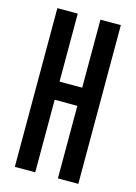

<svg xmlns="http://www.w3.org/2000/svg" viewBox="-109 -759 578 818"><g transform="rotate(15 180.0 -350.0)"><path d="M40 0V-700H130V-400H230V-700H320V0H230V-320H130V0Z"/></g></svg>

Font: Tektur Condensed
Style: Regular
Weight: 400
Width: 3
Designer: Adam Jagosz
Foundry: Adam Jagosz
Version: Version 1.005;gftools[0.9.30]